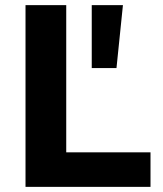

<svg xmlns="http://www.w3.org/2000/svg" viewBox="-20 -725 633 745"><path d="M79 0V-705H237V-134H564V0ZM336 -461V-705H457L432 -461Z"/></svg>

Font: Nunito Sans 10pt ExtraBold
Style: Regular
Weight: 800
Designer: Vernon Adams
Foundry: Vernon Adams
Version: Version 3.101;gftools[0.9.27]